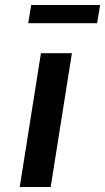

<svg xmlns="http://www.w3.org/2000/svg" viewBox="-20 -749 421 769"><path d="M144 -536H268L183 0H59ZM105 -729H381L369 -656H93Z"/></svg>

Font: Exo SemiBold
Style: Italic
Weight: 600
Italic angle: -9°
Designer: Natanael Gama
Foundry: Natanael Gama
Version: Version 1.500; ttfautohint (v1.6)